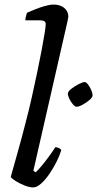

<svg xmlns="http://www.w3.org/2000/svg" viewBox="-20 -820 425 840"><path d="M125 0Q109 0 87.5 -8.5Q66 -17 48.5 -28Q31 -39 27 -46Q30 -56 37 -81.5Q44 -107 54 -142Q64 -177 74.5 -216Q85 -255 94 -291Q107 -340 119 -394Q131 -448 142 -500Q153 -552 161.5 -597Q170 -642 175 -673Q180 -704 180 -714Q180 -724 173.5 -727.5Q167 -731 156 -731H91Q91 -739 93.5 -749Q96 -759 98 -764Q113 -771 134.5 -779.5Q156 -788 177.5 -794Q199 -800 215 -800Q244 -800 261.5 -785Q279 -770 279 -747Q279 -745 275 -725.5Q271 -706 266 -686L126 -73L136 -66Q148 -77 164 -96.5Q180 -116 196 -138Q212 -160 222 -176Q230 -176 238 -172Q246 -168 248 -163Q242 -142 228.5 -114.5Q215 -87 197 -60.5Q179 -34 160 -17Q141 0 125 0ZM315 -353Q308 -353 299 -363.5Q290 -374 283.5 -387.5Q277 -401 277 -410Q277 -420 292 -431.5Q307 -443 324.5 -452Q342 -461 350 -461Q357 -461 365 -450.5Q373 -440 379 -426.5Q385 -413 385 -403Q385 -394 371.5 -382.5Q358 -371 341.5 -362Q325 -353 315 -353Z"/></svg>

Font: Texturina 12pt Medium
Style: Italic
Weight: 500
Italic angle: -11°
Designer: Guillermo Torres Carreño
Foundry: Omnibus-Type
Version: Version 1.002